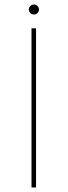

<svg xmlns="http://www.w3.org/2000/svg" viewBox="-20 -827 298 847"><path d="M139 -702V0H119V-702ZM130 -807Q139 -807 145.5 -800.5Q152 -794 152 -785Q152 -776 145.5 -769.5Q139 -763 130 -763Q120 -763 113.5 -770Q107 -777 107 -785Q107 -794 113.5 -800.5Q120 -807 130 -807Z"/></svg>

Font: Josefin Sans Thin
Style: Regular
Weight: 250
Designer: Santiago Orozco
Foundry: Typemade
Version: Version 2.000